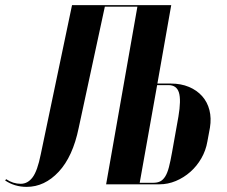

<svg xmlns="http://www.w3.org/2000/svg" viewBox="-89 -719 884 749"><path d="M525 -393H578Q617 -393 648 -380Q679 -367 699.5 -344Q720 -321 728 -289.5Q736 -258 730 -221L720 -167Q714 -132 696.5 -101.5Q679 -71 653.5 -48.5Q628 -26 597 -13Q566 0 533 0H325L447 -693H320L218 -220Q195 -108 140 -49Q85 10 15 10Q-32 10 -69 -15L-65 -20Q-38 -2 -8 -2Q19 -2 38 -27Q57 -52 70 -117L192 -699H579ZM607 -264Q618 -329 609 -358Q600 -387 568 -387H524L456 -6H510Q525 -6 536 -11.5Q547 -17 555.5 -30.5Q564 -44 570 -67Q576 -90 582 -124Z"/></svg>

Font: Moniqa Black Ita Display
Style: Italic
Weight: 900
Italic angle: -10°
Designer: Rajesh Rajput
Foundry: Rajesh Rajput
Version: Version 1.000